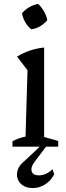

<svg xmlns="http://www.w3.org/2000/svg" viewBox="-20 -741 334 970"><path d="M43 0V-27Q57 -35 73.5 -41Q90 -47 109 -51L119 -386L66 -455Q97 -474 131 -485.5Q165 -497 203 -501V-49L274 -29V0ZM173 -721Q190 -705 202.5 -683Q215 -661 219 -639Q204 -621 182 -608Q160 -595 138 -593Q120 -607 107.5 -629Q95 -651 91 -674Q106 -692 127.5 -704.5Q149 -717 173 -721ZM146 209Q115 209 95 195.5Q75 182 68.5 160.5Q62 139 70 116Q78 93 103 73L200 -18H226L156 75Q134 103 140 124Q146 145 177 145Q195 145 212.5 137Q230 129 245 114L254 139Q237 172 208.5 190.5Q180 209 146 209Z"/></svg>

Font: Piazzolla Thin Medium
Style: Regular
Weight: 500
Version: Version 2.005